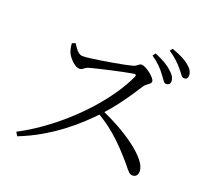

<svg xmlns="http://www.w3.org/2000/svg" viewBox="-136 -990 1273 1168"><g transform="rotate(20 500.0 -406.0)"><path d="M780.8 -650.8Q765.5 -671.8 744.3 -693.1Q723.1 -714.4 690 -737.1L703.6 -755.5Q742 -740.1 770.9 -723.1Q799.7 -706 817.6 -688.6Q836.5 -672.4 844.4 -657.7Q852.2 -643 852.2 -628.2Q852.2 -616 845 -609.4Q837.7 -602.8 826.6 -602.8Q815.2 -602.8 805.5 -617.2Q795.8 -631.5 780.8 -650.8ZM868.7 -720.4Q853.6 -739 833.1 -758.1Q812.6 -777.3 778.5 -801L791 -817.6Q828.9 -804.5 857.8 -789.9Q886.7 -775.3 904.8 -760.1Q924.6 -744 932.8 -728.9Q941.1 -713.8 941.1 -698.1Q941.1 -685.7 934.7 -679Q928.2 -672.4 917.4 -672.4Q905.3 -672.4 895.2 -686.9Q885.1 -701.4 868.7 -720.4ZM203.3 -639.8 224.4 -648.2Q232.6 -636.4 242.1 -622.2Q251.6 -608 264 -598.1Q276.5 -588.2 292.7 -588.2Q309.4 -588.2 340.1 -592.1Q370.8 -596 408.4 -601.8Q446.1 -607.6 483.8 -614.4Q521.6 -621.2 552.6 -627.4Q583.6 -633.6 599.8 -638.1Q610.6 -641.1 618.2 -646.8Q625.7 -652.5 632.8 -657.5Q639.8 -662.6 647.1 -662.6Q658 -662.6 674.1 -654.4Q690.3 -646.2 705.8 -633.9Q721.3 -621.6 731.9 -609.2Q742.4 -596.7 742.4 -588.3Q742.4 -578.6 734.4 -571.6Q726.3 -564.6 716.2 -557.6Q706.1 -550.6 699.4 -540.2Q681.9 -512.6 655.5 -473.2Q629 -433.7 595.6 -389.6Q562.3 -345.6 523.3 -303.5Q488.6 -266.3 444 -224.6Q399.5 -182.8 344.7 -141.1Q290 -99.3 224.8 -61.5Q159.7 -23.6 84.5 6.1L69.8 -18.2Q140.8 -55.2 209.7 -103.9Q278.6 -152.6 343 -209.7Q407.4 -266.7 463.1 -329Q518.7 -391.2 562.6 -455.3Q606.6 -519.4 634.1 -580.4Q640.6 -596.6 622.3 -594.3Q596 -590.3 558.9 -582.6Q521.9 -574.9 483.4 -566.2Q444.9 -557.5 411.3 -549.5Q377.6 -541.5 357.3 -536.1Q341.8 -532.4 333 -526.1Q324.2 -519.7 317 -514.6Q309.8 -509.5 297.8 -509.5Q283.6 -509.5 266.7 -521.3Q249.9 -533.1 236.3 -549.5Q222.8 -565.9 216.8 -578.2Q212.5 -587.7 208.5 -603.4Q204.4 -619 203.3 -639.8ZM491.2 -299.9 510.7 -323.5Q573.8 -296.5 635.4 -262.3Q696.9 -228.1 747.4 -190.5Q797.8 -152.8 827.9 -116Q858 -79.2 858 -46.2Q858 -31.8 849.7 -20.8Q841.5 -9.9 824.4 -9.9Q810.9 -9.9 799.5 -20.5Q788.1 -31.2 772.4 -51.5Q756.8 -71.8 729.7 -101.3Q694.5 -141.3 658.3 -175.8Q622.1 -210.2 581.6 -241Q541.2 -271.8 491.2 -299.9Z"/></g></svg>

Font: Source Han Serif JP VF
Style: Regular
Weight: 250
Designer: Ryoko NISHIZUKA 西塚涼子 (kana & ideographs); Frank Grießhammer (Latin, Greek & Cyrillic); Wenlong ZHANG 张文龙 (bopomofo); San
Foundry: Adobe
Version: Version 2.001;hotconv 1.1.0;makeotfexe 2.6.0